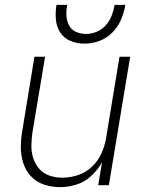

<svg xmlns="http://www.w3.org/2000/svg" viewBox="-20 -764 616 792"><path d="M228 8Q261 8 295 -2.5Q329 -13 356.5 -38.5Q384 -64 401 -95L385 0H429L517 -530H473L418 -197Q413 -165 399.5 -133.5Q386 -102 360.5 -77.5Q335 -53 302.5 -42Q270 -31 238 -31Q238 -31 238 -31Q238 -31 238 -31Q210 -31 184.5 -39.5Q159 -48 142 -67.5Q125 -87 117 -112Q109 -137 109.5 -164.5Q110 -192 114 -219L166 -530H122L72 -225Q66 -191 66 -157Q66 -123 76 -91.5Q86 -60 108 -36.5Q130 -13 162 -2.5Q194 8 228 8ZM328 -584Q359 -584 389.5 -595Q420 -606 443.5 -630Q467 -654 479.5 -683.5Q492 -713 497 -744H453Q449 -722 441 -700.5Q433 -679 417 -660.5Q401 -642 379 -633Q357 -624 335 -624Q313 -624 293.5 -632.5Q274 -641 264.5 -660Q255 -679 254 -700.5Q253 -722 257 -744H213Q208 -714 210.5 -684Q213 -654 228.5 -630Q244 -606 271 -595Q298 -584 328 -584Z"/></svg>

Font: Iosevka Sparkle XLtObl
Style: Regular
Weight: 200
Italic angle: -9°
Designer: Belleve Invis
Foundry: Belleve Invis
Version: Version 4.5.0; ttfautohint (v1.8.3)